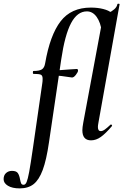

<svg xmlns="http://www.w3.org/2000/svg" viewBox="-144 -768 682 1063"><path d="M-124 224Q-124 202 -110.5 190Q-97 178 -78 178Q-54 178 -45.5 190Q-37 202 -33 225Q-30 241 -26.5 248Q-23 255 -13 255Q-3 255 3.5 239.5Q10 224 17.5 184Q25 144 39 47L90 -306Q92 -317 92 -332Q92 -350 82 -354.5Q72 -359 41 -359Q38 -359 38 -366Q38 -375 41 -375Q74 -375 88 -384Q102 -393 106 -418Q133 -574 191.5 -650Q250 -726 359 -726Q397 -726 428 -718Q459 -710 473 -697L420 -591Q413 -644 391 -674.5Q369 -705 337 -705Q284 -705 249.5 -640Q215 -575 195 -439L127 21Q113 118 92.5 173Q72 228 42 251.5Q12 275 -35 275Q-76 275 -100 260.5Q-124 246 -124 224ZM136 -351 138 -378Q179 -378 247 -384L281 -386Q288 -386 288 -377Q288 -369 276 -353.5Q264 -338 254 -339Q229 -343 197.5 -347Q166 -351 136 -351ZM312 -47Q312 -62 317 -89L429 -690Q440 -690 457 -697Q474 -704 488.5 -716.5Q503 -729 506 -745Q507 -748 513 -747.5Q519 -747 518 -744L401 -89Q398 -74 398 -65Q398 -42 414 -42Q424 -42 436.5 -51Q449 -60 467 -77Q469 -79 470 -79Q473 -79 475.5 -75.5Q478 -72 475 -69Q441 -29 414.5 -10Q388 9 360 9Q312 9 312 -47Z"/></svg>

Font: Cormorant Infant
Style: Bold Italic
Weight: 700
Italic angle: -10°
Designer: Christian Thalmann (Catharsis Fonts)
Foundry: Catharsis Fonts
Version: Version 4.000